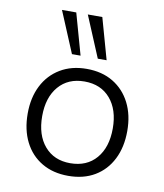

<svg xmlns="http://www.w3.org/2000/svg" viewBox="-85 -822 769 900"><g transform="rotate(10 300.0 -372.5)"><path d="M300 8Q228 8 174.5 -23.5Q121 -55 92 -112.5Q63 -170 63 -247Q63 -323 92 -380Q121 -437 174.5 -469Q228 -501 300 -501Q373 -501 426 -469Q479 -437 508 -380Q537 -323 537 -247Q537 -170 508 -112.5Q479 -55 426 -23.5Q373 8 300 8ZM299 -52Q378 -52 423 -104.5Q468 -157 468 -247Q468 -336 423 -388.5Q378 -441 300 -441Q222 -441 177 -388.5Q132 -336 132 -247Q132 -157 177 -104.5Q222 -52 299 -52ZM342 -557 260 -753H329L384 -557ZM219 -557 137 -753H205L260 -557Z"/></g></svg>

Font: Nunito Sans 8pt Light
Style: Regular
Weight: 300
Version: Version 3.101;gftools[0.9.27]